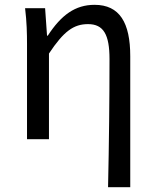

<svg xmlns="http://www.w3.org/2000/svg" viewBox="-20 -577 644 796"><path d="M428 199H520V-344C520 -483 476 -557 372 -557C292 -557 234 -515 178 -429H175L167 -543H84C91 -486 92 -438 92 -394V0H183V-355C244 -447 285 -477 345 -477C409 -477 434 -434 434 -332C434 -175 432 22 428 199Z"/></svg>

Font: Noto Sans CJK TC Regular
Style: Regular
Weight: 400
Designer: Ryoko NISHIZUKA (kana & ideographs); Paul D. Hunt (Latin, Greek & Cyrillic); Wenlong ZHANG (bopomofo); Sandoll Communica
Foundry: Adobe Systems Incorporated
Version: Version 1.001;PS 1.001;hotconv 1.0.78;makeotf.lib2.5.61930